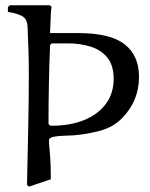

<svg xmlns="http://www.w3.org/2000/svg" viewBox="-20 -699 567 725"><path d="M174.8 -672.9Q172.9 -664.1 171.9 -645.5Q170.9 -627 170.4 -607.4Q169.9 -587.9 168.9 -574.2H273.9Q397 -574.2 450.9 -531.5Q504.9 -488.8 504.9 -409.2Q504.9 -317.4 440.9 -252.9Q407.7 -218.8 357.9 -205.3Q308.1 -191.9 258.8 -188Q244.6 -187 222.4 -186.5Q200.2 -186 182.6 -182.6Q165 -179.2 165 -168.9Q165 -156.7 166.5 -142.3Q168 -127.9 169.9 -100.6Q171.9 -73.2 171.9 -22L88.9 5.9L82 -1Q84 -106 86.4 -211.4Q88.9 -316.9 88.9 -422.9Q88.9 -466.8 87.4 -511.5Q85.9 -556.2 84 -600.1Q82 -629.9 60.5 -639.9Q39.1 -649.9 9.8 -653.8V-671.9L17.1 -679.2H168ZM235.8 -535.2H178.2Q173.3 -535.2 171.1 -531.5Q168.9 -527.8 168.9 -523.9Q166 -458 164.6 -379.4Q163.1 -300.8 163.1 -235.8Q163.1 -229 167 -226.6Q170.9 -224.1 173.8 -224.1Q243.7 -224.1 296.4 -245.1Q349.1 -266.1 379.2 -306.2Q409.2 -346.2 409.2 -400.9Q409.2 -452.6 385 -481.9Q360.8 -511.2 321.3 -523.2Q281.7 -535.2 235.8 -535.2Z"/></svg>

Font: Aref Ruqaa
Style: Regular
Weight: 400
Designer: Abdullah Aref
Version: Version 1.002